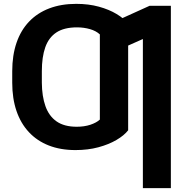

<svg xmlns="http://www.w3.org/2000/svg" viewBox="-20 -757 950 981"><path d="M634.8 -425.8V-91.3Q614.3 -64.9 575.2 -42Q536.1 -19 482.9 -4.6Q429.7 9.8 365.7 9.8Q289.1 9.8 229.2 -13.7Q169.4 -37.1 127.7 -81.8Q85.9 -126.5 64.2 -190.2Q42.5 -253.9 42.5 -334.5V-384.3L193.8 -385.7V-334.5Q194.3 -265.1 212.2 -214.6Q230 -164.1 269 -136.7Q308.1 -109.4 372.1 -109.4Q410.6 -109.4 441.7 -119.6Q472.7 -129.9 490.2 -146V-425.8ZM634.8 -636.2V-307.6L490.2 -306.2V-581.1Q471.2 -599.1 439.7 -608.2Q408.2 -617.2 373.5 -617.2Q307.6 -617.2 268.3 -591.3Q229 -565.4 211.4 -515.6Q193.8 -465.8 193.8 -393.1V-339.8L42.5 -340.3V-393.1Q42.5 -474.6 64.5 -538.6Q86.4 -602.5 128.7 -646.7Q170.9 -690.9 231.7 -714.1Q292.5 -737.3 369.6 -737.3Q432.6 -737.3 485.1 -722.9Q537.6 -708.5 575.9 -685.3Q614.3 -662.1 634.8 -636.2ZM853 -727.5V204.1H710V-557.6L557.1 -489.7V-642.6L744.6 -727.5Z"/></svg>

Font: Inter 28pt
Style: Bold
Weight: 700
Designer: Rasmus Andersson
Foundry: rsms
Version: Version 4.001;git-66647c0bb